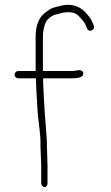

<svg xmlns="http://www.w3.org/2000/svg" viewBox="-20 -764 458 792"><path d="M164 8C170.3 8 176 0.9 176 -7V-80L173.6 -161C174.6 -190.4 165.2 -282.3 164 -308.5C163.3 -323.3 158 -408.1 158 -423.5V-441H279C302.8 -441 317 -445.2 321.6 -453.5C326.1 -461.8 324.1 -468.3 315.5 -473C307.6 -477.3 287.9 -471 279 -471H157V-613C157 -642.8 166.8 -677.2 177.6 -684C188.1 -695 199.2 -701.7 210.7 -704.2C229.6 -708.3 235.5 -713 253 -713C278.2 -715.8 296.9 -709.1 309 -693C322.3 -679.8 330.6 -668.4 334 -659L339 -647C345.3 -628.1 373.4 -638.9 367 -658L362 -670C354.3 -690.6 344 -699 332 -714C304.8 -741.2 270.1 -750.1 232 -740.5C226.1 -738.8 217.6 -736.7 206.3 -734C187.5 -729.5 175.9 -718.5 164 -710C139.7 -690.3 127 -658 127 -613V-471H55C47.1 -471 40 -463.9 40 -456C40 -448.1 47.1 -441 55 -441H128C128 -433.7 128.7 -417.3 130 -392L132.5 -349.5C133.5 -332.5 134.3 -318 135 -306C137.3 -264.4 149.1 -207 147 -161L150 -80V-7C150 0.9 157.1 8 164 8Z"/></svg>

Font: MewTooHand
Style: Condensed
Weight: 400
Designer: Mew Too, Robert Jablonski
Version: Version 0.77